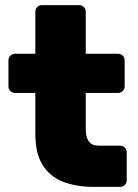

<svg xmlns="http://www.w3.org/2000/svg" viewBox="-20 -730 540 750"><path d="M346 0Q278 0 226.5 -20Q175 -40 146.5 -85.5Q118 -131 118 -206V-367H39Q28 -367 20.5 -374.5Q13 -382 13 -393V-494Q13 -505 20.5 -512.5Q28 -520 39 -520H118V-684Q118 -695 125.5 -702.5Q133 -710 144 -710H289Q300 -710 307.5 -702.5Q315 -695 315 -684V-520H441Q452 -520 459.5 -512.5Q467 -505 467 -494V-393Q467 -382 459.5 -374.5Q452 -367 441 -367H315V-223Q315 -194 327 -177.5Q339 -161 365 -161H449Q460 -161 467.5 -153.5Q475 -146 475 -135V-26Q475 -15 467.5 -7.5Q460 0 449 0Z"/></svg>

Font: Rubik ExtraBold
Style: Regular
Weight: 800
Designer: Hubert and Fischer
Foundry: Hubert and Fischer
Version: Version 2.300;gftools[0.9.30]